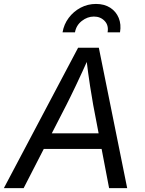

<svg xmlns="http://www.w3.org/2000/svg" viewBox="-40 -975 750 995"><path d="M-20 0 364.7 -727.5H472.2L619.1 0H525.4L442.9 -431.6Q436.5 -466.3 426.8 -528.8Q417 -591.3 405.8 -684.1H423.3Q383.8 -595.7 354.2 -533.7Q324.7 -471.7 304.2 -431.6L82.5 0ZM146.5 -203.1 159.7 -284.2H533.2L520 -203.1ZM457.5 -954.6Q500.5 -954.6 531 -935.1Q561.5 -915.5 575.2 -882.1Q588.9 -848.6 582 -807.6H517.6Q523.9 -843.8 502.2 -866.5Q480.5 -889.2 446.8 -889.2Q413.1 -889.2 384 -866.5Q355 -843.8 348.6 -807.6H284.2Q291 -848.6 315.9 -882.1Q340.8 -915.5 377.7 -935.1Q414.6 -954.6 457.5 -954.6Z"/></svg>

Font: Adwaita Sans
Style: Italic
Weight: 400
Italic angle: -9.39999°
Designer: Rasmus Andersson
Foundry: rsms
Version: Version 4.001;git-9221beed3